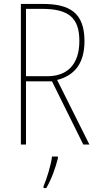

<svg xmlns="http://www.w3.org/2000/svg" viewBox="-20 -734 496 975"><path d="M197 -714H86V0H112V-321H244L403 0H434L270 -328C361 -351 409 -415 409 -525C409 -670 333 -714 197 -714ZM193 -689C327 -689 383 -645 383 -526C383 -402 317 -347 221 -347H112V-689ZM274 70V61H244C240 102 216 178 201 212V221H215C242 175 262 118 274 70Z"/></svg>

Font: Noto Sans Malayalam Condensed Thin
Style: Regular
Weight: 100
Width: 3
Designer: Jelle Bosma - Monotype Design Team
Foundry: Monotype Imaging Inc.
Version: Version 2.104